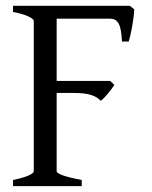

<svg xmlns="http://www.w3.org/2000/svg" viewBox="-20 -635 518 655"><path d="M24.4 0V-21Q57.6 -27.8 76.4 -35.9Q95.2 -43.9 95.2 -50.8V-564Q95.2 -569.8 77.4 -578.6Q59.6 -587.4 24.4 -594.2V-615.2H422.9L438 -603Q437.5 -590.3 435.5 -575.2Q433.6 -560.1 430.9 -544.9Q428.2 -529.8 425 -516.1Q421.9 -502.4 418.9 -493.2H396Q395 -515.6 392.3 -530.8Q389.6 -545.9 384.5 -554.9Q379.4 -564 372.3 -567.6Q365.2 -571.3 356 -571.3H173.3V-358.9H356L370.1 -345.2Q365.7 -338.4 359.9 -330.6Q354 -322.8 347.7 -315.2Q341.3 -307.6 335.2 -301.3Q329.1 -294.9 324.2 -291Q316.9 -298.3 308.6 -303.2Q300.3 -308.1 289.3 -311.5Q278.3 -314.9 263.4 -316.4Q248.5 -317.9 228 -317.9H173.3V-50.8Q173.3 -44.9 192.1 -37.6Q210.9 -30.3 258.8 -21V0Z"/></svg>

Font: Noto Serif Devanagari
Style: Regular
Weight: 400
Designer: Monotype Design Team
Foundry: Monotype Imaging Inc.
Version: Version 1.01